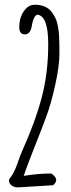

<svg xmlns="http://www.w3.org/2000/svg" viewBox="-20 -795 302 822"><path d="M207.5 -2 55.2 7.3Q41 7.3 29.8 -1Q18.6 -9.3 18.6 -22.9V-26.9Q39.6 -51.8 53.7 -92.5Q67.9 -133.3 73.7 -146Q130.9 -272.5 158.7 -377.9Q186.5 -483.4 186.5 -606Q186.5 -728.5 138.7 -732.4Q122.1 -723.6 116.2 -684.6Q110.4 -647.9 86.4 -647.9Q62.5 -647.9 62.5 -678.7Q62.5 -727.5 90.8 -757.8Q106.4 -774.4 127 -774.4V-774.9Q178.7 -774.9 202.1 -742.7Q219.2 -718.8 223.9 -699.7Q228.5 -680.7 230.2 -669.4Q231.9 -658.2 232.9 -640.6Q234.4 -614.3 234.4 -564Q234.4 -513.7 216.8 -433.1Q199.2 -352.5 178.5 -296.6Q157.7 -240.7 126.5 -162.1Q95.2 -83.5 81.5 -42Q142.1 -52.2 199.7 -52.2Q220.7 -37.1 220.7 -25.1Q220.7 -13.2 207.5 -2Z"/></svg>

Font: Amatic
Style: Bold
Weight: 700
Width: 3
Version: Version 2.000; ttfautohint (v0.92-dirty) -l 8 -r 50 -G 50 -x